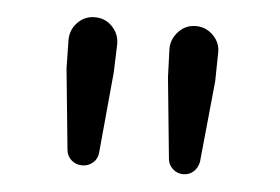

<svg xmlns="http://www.w3.org/2000/svg" viewBox="-33 -813 542 372"><g transform="rotate(5 237.5 -627.0)"><path d="M107.4 -510.7 91.8 -668 90.8 -722.7Q90.8 -743.2 104.5 -757.3Q118.2 -771.5 138.2 -771.5Q158.2 -771.5 171.9 -757.3Q185.5 -743.2 185.5 -722.7L183.6 -668L168.9 -510.7Q168 -499 159.2 -491.2Q150.4 -483.4 138.2 -483.4Q126 -483.4 117.2 -491.2Q108.4 -499 107.4 -510.7ZM304.7 -510.7 289.1 -668 287.1 -722.7Q287.1 -742.2 300.8 -756.8Q314.5 -771.5 334.5 -771.5Q354.5 -771.5 368.7 -756.8Q382.8 -742.2 381.8 -722.7L380.9 -668L365.2 -510.7Q363.3 -499 355 -491.2Q346.7 -483.4 335 -483.4Q323.2 -483.4 314.5 -491.2Q305.7 -499 304.7 -510.7Z"/></g></svg>

Font: Gen Jyuu Gothic Regular
Style: Regular
Weight: 400
Designer: [Source Han Sans]
Ryoko NISHIZUKA  (kana & ideographs); Paul D. Hunt (Latin, Greek & Cyrillic); Wenlong ZHANG  (bopomofo
Version: Version 1.002.20150607